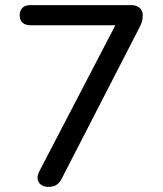

<svg xmlns="http://www.w3.org/2000/svg" viewBox="-20 -725 640 752"><path d="M169 7Q153 7 141.5 -1Q130 -9 127.5 -22.5Q125 -36 134 -54L451 -663V-626H99Q79 -626 68 -636.5Q57 -647 57 -665Q57 -684 68 -694.5Q79 -705 99 -705H494Q514 -705 526.5 -694.5Q539 -684 539 -665Q539 -649 535 -637.5Q531 -626 523 -611L221 -24Q213 -8 200.5 -0.5Q188 7 169 7Z"/></svg>

Font: Nunito Medium
Style: Regular
Weight: 500
Designer: Vernon Adams
Foundry: Vernon Adams
Version: Version 3.601